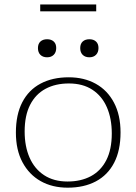

<svg xmlns="http://www.w3.org/2000/svg" viewBox="-20 -858 631 888"><path d="M292.5 -18.5Q354.5 -18.5 400.5 -43.2Q446.5 -68 471.8 -117.5Q497 -167 497 -240.5Q497 -310 474.2 -362Q451.5 -414 407.2 -443Q363 -472 298.5 -472Q236.5 -472 190.5 -447.2Q144.5 -422.5 119.2 -373Q94 -323.5 94 -250Q94 -181 116.8 -129Q139.5 -77 184 -47.8Q228.5 -18.5 292.5 -18.5ZM293 10Q222 10 168.2 -20.2Q114.5 -50.5 84 -107.5Q53.5 -164.5 53.5 -245Q53.5 -328 83 -385Q112.5 -442 167.5 -471.2Q222.5 -500.5 298 -500.5Q369 -500.5 423 -470.5Q477 -440.5 507.2 -383.2Q537.5 -326 537.5 -245.5Q537.5 -162.5 508 -105.5Q478.5 -48.5 423.5 -19.2Q368.5 10 293 10ZM198 -593Q178.5 -593 167 -604.2Q155.5 -615.5 155.5 -635.5Q155.5 -655.5 167 -666Q178.5 -676.5 198 -676.5Q217 -676.5 228.5 -666Q240 -655.5 240 -636Q240 -616 228.5 -604.5Q217 -593 198 -593ZM393.5 -593Q374 -593 362.5 -604.2Q351 -615.5 351 -635.5Q351 -655.5 362.5 -666Q374 -676.5 393.5 -676.5Q412.5 -676.5 424 -666Q435.5 -655.5 435.5 -636Q435.5 -616 424 -604.5Q412.5 -593 393.5 -593ZM166 -805.5V-837.5H425V-805.5Z"/></svg>

Font: Newsreader 9pt ExtraLight
Style: Regular
Weight: 250
Designer: Hugues Gentile
Foundry: Production Type
Version: Version 1.003